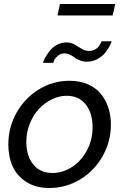

<svg xmlns="http://www.w3.org/2000/svg" viewBox="-20 -938 618 968"><path d="M270 -859.9 282.2 -918H561L547.9 -859.9ZM305.2 -668.9Q286.1 -668.9 272.2 -657.2Q258.3 -645.5 253.7 -635.3Q249 -625 249 -621.1H196.8Q198.7 -629.9 206.5 -644.8Q214.4 -659.7 228.3 -678.5Q242.2 -697.3 265.4 -710.7Q288.6 -724.1 314.9 -724.1Q337.9 -724.1 356.4 -713.4Q375 -702.6 392.1 -691.9Q409.2 -681.2 428.2 -681.2Q444.8 -681.2 458 -688Q471.2 -694.8 478 -704.6Q484.9 -714.4 488 -720.5Q491.2 -726.6 492.2 -730H543Q541.5 -722.2 533.4 -707Q525.4 -691.9 511 -673.1Q496.6 -654.3 471.9 -640.6Q447.3 -627 418.9 -627Q399.9 -627 383.1 -633.5Q366.2 -640.1 356 -647.9Q345.7 -655.8 332.3 -662.4Q318.8 -668.9 305.2 -668.9ZM22 -210Q22 -295.9 63.5 -369.9Q105 -443.8 176 -487.3Q247.1 -530.8 330.1 -530.8Q381.3 -530.8 421.6 -513.7Q461.9 -496.6 487.3 -466.3Q512.7 -436 525.9 -396.2Q539.1 -356.4 539.1 -310.1Q539.1 -224.6 497.6 -150.9Q456.1 -77.1 384.5 -33.7Q313 9.8 229 9.8Q161.1 9.8 113.5 -20.3Q65.9 -50.3 43.9 -99.1Q22 -147.9 22 -210ZM446.8 -296.9Q446.8 -367.2 412.4 -411.1Q377.9 -455.1 315.9 -455.1Q277.8 -455.1 241 -437Q204.1 -418.9 175.8 -388.4Q147.5 -357.9 130.1 -314.2Q112.8 -270.5 112.8 -222.2Q112.8 -152.3 147.5 -109.1Q182.1 -65.9 244.1 -65.9Q295.9 -65.9 342.3 -95.5Q388.7 -125 417.7 -178.7Q446.8 -232.4 446.8 -296.9Z"/></svg>

Font: Rawline Medium
Style: Italic
Weight: 500
Italic angle: -12°
Designer: Matt McInerney, Pablo Impallari, Rodrigo Fuenzalida
Foundry: Matt McInerney, Pablo Impallari, Rodrigo Fuenzalida
Version: Version 4.020;PS 004.020;hotconv 1.0.88;makeotf.lib2.5.64775